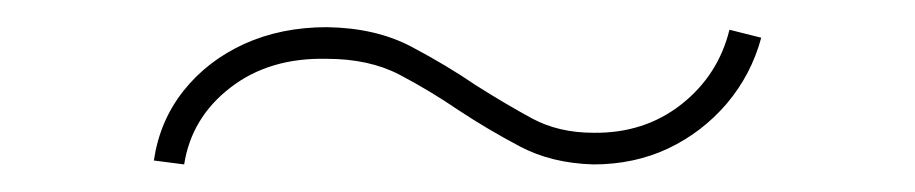

<svg xmlns="http://www.w3.org/2000/svg" viewBox="-20 -357 677 142"><path d="M93.8 -238.3Q98.1 -267.6 115.7 -289.8Q133.3 -312 160.6 -324.5Q188 -336.9 221.7 -336.9Q257.8 -336.4 284.2 -322.5Q310.5 -308.6 332 -293.9Q353.5 -280.3 373.3 -269.5Q393.1 -258.8 418.9 -258.8Q456.5 -258.3 483.9 -279.8Q511.2 -301.3 519.5 -335L543 -329.1Q535.6 -301.8 517.6 -280.5Q499.5 -259.3 474.4 -247.3Q449.2 -235.4 418.9 -235.4Q387.7 -236.3 364.3 -248.8Q340.8 -261.2 319.3 -275.4Q297.9 -290 275.4 -301.8Q252.9 -313.5 221.7 -313.5Q179.2 -314.5 150.4 -292.2Q121.6 -270 116.2 -235.4Z"/></svg>

Font: Inter Tight Thin
Style: Regular
Weight: 250
Designer: Rasmus Andersson
Foundry: rsms
Version: Version 3.004